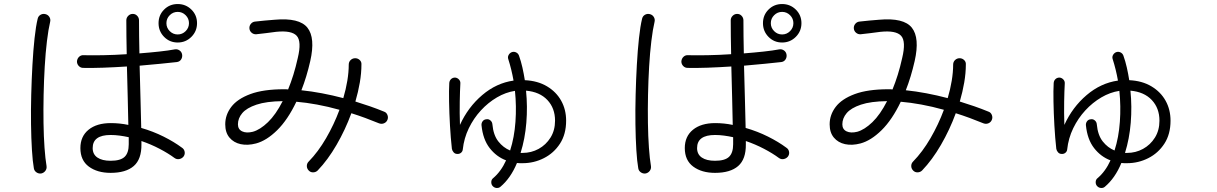

<svg xmlns="http://www.w3.org/2000/svg" viewBox="-20 -841 6040 953"><path d="M529 17Q463 17 421 -14Q379 -45 379 -106Q379 -164 419.5 -197Q460 -230 530 -230Q574 -230 617 -221Q616 -280 614 -356Q612 -432 610 -511Q549 -507 492 -505Q435 -503 393 -504Q380 -504 371 -513.5Q362 -523 362 -536Q363 -550 372.5 -559Q382 -568 395 -567Q436 -566 492.5 -567Q549 -568 609 -572Q608 -617 607.5 -660Q607 -703 607 -740Q607 -753 616.5 -762.5Q626 -772 639 -772Q652 -772 661 -762.5Q670 -753 670 -740Q670 -702 670.5 -660.5Q671 -619 672 -576Q724 -580 770 -585Q816 -590 848 -596Q861 -598 871.5 -590.5Q882 -583 884 -570Q886 -557 879 -546Q872 -535 858 -533Q825 -529 776.5 -524.5Q728 -520 673 -515Q675 -428 677.5 -346.5Q680 -265 681 -206Q740 -189 792 -163Q844 -137 883 -108Q894 -101 896.5 -88Q899 -75 891 -64Q883 -54 870 -51.5Q857 -49 846 -57Q815 -80 772 -102.5Q729 -125 682 -141V-125Q683 -51 644 -17Q605 17 529 17ZM185 20Q172 22 161 14.5Q150 7 148 -6Q142 -40 138.5 -96.5Q135 -153 134 -224Q133 -295 135 -371Q137 -447 141 -519Q145 -591 151.5 -651Q158 -711 167 -748Q170 -761 181 -767.5Q192 -774 205 -771Q218 -768 225 -757Q232 -746 229 -733Q220 -695 213 -637Q206 -579 202 -510.5Q198 -442 196.5 -370Q195 -298 196 -230.5Q197 -163 201 -107.5Q205 -52 211 -17Q213 -4 205.5 6.5Q198 17 185 20ZM862 -630Q822 -630 794.5 -658Q767 -686 767 -726Q767 -766 794.5 -793.5Q822 -821 862 -821Q902 -821 930 -793.5Q958 -766 958 -726Q958 -686 930 -658Q902 -630 862 -630ZM529 -43Q578 -43 598.5 -62.5Q619 -82 619 -125V-160Q596 -165 573.5 -168Q551 -171 529 -171Q440 -171 440 -106Q440 -75 463.5 -59Q487 -43 529 -43ZM862 -670Q885 -670 901.5 -686.5Q918 -703 918 -726Q918 -749 901.5 -765.5Q885 -782 862 -782Q839 -782 822.5 -765.5Q806 -749 806 -726Q806 -703 822.5 -686.5Q839 -670 862 -670Z M1513 6Q1503 -4 1503 -17Q1503 -30 1512 -39Q1559 -87 1598.5 -155Q1638 -223 1665 -296Q1608 -312 1553.5 -322Q1499 -332 1451 -336Q1408 -246 1355.5 -194.5Q1303 -143 1251 -129Q1209 -118 1174.5 -125.5Q1140 -133 1119 -158Q1098 -183 1098 -224Q1098 -271 1128 -310.5Q1158 -350 1222.5 -374Q1287 -398 1390 -398Q1395 -398 1400 -398Q1405 -398 1410 -397Q1424 -431 1436 -469.5Q1448 -508 1458 -553Q1478 -636 1452.5 -663.5Q1427 -691 1350 -683Q1329 -680 1300 -676.5Q1271 -673 1252 -671Q1239 -670 1229 -678.5Q1219 -687 1218 -700Q1217 -713 1225.5 -723Q1234 -733 1247 -734Q1265 -736 1295 -739Q1325 -742 1343 -743Q1466 -754 1506 -703.5Q1546 -653 1520 -538Q1502 -459 1476 -393Q1525 -388 1578 -378Q1631 -368 1684 -354Q1697 -398 1704 -440.5Q1711 -483 1711 -520Q1711 -534 1720.5 -543Q1730 -552 1743 -552Q1756 -552 1765.5 -543Q1775 -534 1774 -521Q1774 -478 1766 -431.5Q1758 -385 1744 -337Q1780 -326 1816 -313.5Q1852 -301 1886 -287Q1898 -283 1903 -270.5Q1908 -258 1903 -246Q1898 -234 1886 -229Q1874 -224 1861 -229Q1827 -243 1793 -255.5Q1759 -268 1724 -279Q1694 -197 1650.5 -122Q1607 -47 1557 5Q1548 14 1535 14.5Q1522 15 1513 6ZM1235 -187Q1271 -197 1310 -234.5Q1349 -272 1383 -339Q1302 -338 1253 -321.5Q1204 -305 1182.5 -279.5Q1161 -254 1161 -224Q1161 -199 1182 -189Q1203 -179 1235 -187Z M2464 86Q2456 93 2444.5 92Q2433 91 2425 82Q2418 74 2418.5 62Q2419 50 2428 43Q2467 10 2492 -45Q2444 -63 2410.5 -106Q2377 -149 2370 -219Q2369 -230 2375.5 -239Q2382 -248 2394 -249Q2405 -251 2414 -243.5Q2423 -236 2424 -224Q2429 -170 2453.5 -139Q2478 -108 2512 -94Q2533 -159 2538.5 -236.5Q2544 -314 2536 -390Q2490 -383 2446.5 -357.5Q2403 -332 2367 -293Q2331 -254 2307 -204.5Q2283 -155 2277 -99Q2276 -89 2268 -82.5Q2260 -76 2249 -77Q2239 -77 2232 -84.5Q2225 -92 2223 -102Q2217 -156 2213.5 -218Q2210 -280 2209 -336.5Q2208 -393 2210 -429Q2211 -441 2219 -448.5Q2227 -456 2239 -456Q2250 -455 2258 -446.5Q2266 -438 2265 -426Q2263 -392 2262 -336.5Q2261 -281 2263 -221Q2303 -309 2373.5 -369Q2444 -429 2529 -441Q2524 -469 2517.5 -495.5Q2511 -522 2503 -547Q2499 -558 2504.5 -568Q2510 -578 2520 -582Q2531 -586 2541.5 -581Q2552 -576 2556 -565Q2566 -537 2573 -506Q2580 -475 2585 -443Q2649 -440 2695 -412.5Q2741 -385 2765.5 -341Q2790 -297 2790 -242Q2790 -175 2759.5 -128Q2729 -81 2679.5 -56Q2630 -31 2574 -31Q2567 -31 2560 -31Q2553 -31 2546 -32Q2515 43 2464 86ZM2564 -82H2574Q2617 -82 2653.5 -102Q2690 -122 2712.5 -158Q2735 -194 2735 -242Q2735 -304 2697 -344.5Q2659 -385 2591 -391Q2599 -312 2592.5 -232Q2586 -152 2564 -82Z M3529 17Q3463 17 3421 -14Q3379 -45 3379 -106Q3379 -164 3419.5 -197Q3460 -230 3530 -230Q3574 -230 3617 -221Q3616 -280 3614 -356Q3612 -432 3610 -511Q3549 -507 3492 -505Q3435 -503 3393 -504Q3380 -504 3371 -513.5Q3362 -523 3362 -536Q3363 -550 3372.5 -559Q3382 -568 3395 -567Q3436 -566 3492.5 -567Q3549 -568 3609 -572Q3608 -617 3607.5 -660Q3607 -703 3607 -740Q3607 -753 3616.5 -762.5Q3626 -772 3639 -772Q3652 -772 3661 -762.5Q3670 -753 3670 -740Q3670 -702 3670.5 -660.5Q3671 -619 3672 -576Q3724 -580 3770 -585Q3816 -590 3848 -596Q3861 -598 3871.5 -590.5Q3882 -583 3884 -570Q3886 -557 3879 -546Q3872 -535 3858 -533Q3825 -529 3776.5 -524.5Q3728 -520 3673 -515Q3675 -428 3677.5 -346.5Q3680 -265 3681 -206Q3740 -189 3792 -163Q3844 -137 3883 -108Q3894 -101 3896.5 -88Q3899 -75 3891 -64Q3883 -54 3870 -51.5Q3857 -49 3846 -57Q3815 -80 3772 -102.5Q3729 -125 3682 -141V-125Q3683 -51 3644 -17Q3605 17 3529 17ZM3185 20Q3172 22 3161 14.5Q3150 7 3148 -6Q3142 -40 3138.5 -96.5Q3135 -153 3134 -224Q3133 -295 3135 -371Q3137 -447 3141 -519Q3145 -591 3151.5 -651Q3158 -711 3167 -748Q3170 -761 3181 -767.5Q3192 -774 3205 -771Q3218 -768 3225 -757Q3232 -746 3229 -733Q3220 -695 3213 -637Q3206 -579 3202 -510.5Q3198 -442 3196.5 -370Q3195 -298 3196 -230.5Q3197 -163 3201 -107.5Q3205 -52 3211 -17Q3213 -4 3205.5 6.5Q3198 17 3185 20ZM3862 -630Q3822 -630 3794.5 -658Q3767 -686 3767 -726Q3767 -766 3794.5 -793.5Q3822 -821 3862 -821Q3902 -821 3930 -793.5Q3958 -766 3958 -726Q3958 -686 3930 -658Q3902 -630 3862 -630ZM3529 -43Q3578 -43 3598.5 -62.5Q3619 -82 3619 -125V-160Q3596 -165 3573.5 -168Q3551 -171 3529 -171Q3440 -171 3440 -106Q3440 -75 3463.5 -59Q3487 -43 3529 -43ZM3862 -670Q3885 -670 3901.5 -686.5Q3918 -703 3918 -726Q3918 -749 3901.5 -765.5Q3885 -782 3862 -782Q3839 -782 3822.5 -765.5Q3806 -749 3806 -726Q3806 -703 3822.5 -686.5Q3839 -670 3862 -670Z M4513 6Q4503 -4 4503 -17Q4503 -30 4512 -39Q4559 -87 4598.5 -155Q4638 -223 4665 -296Q4608 -312 4553.5 -322Q4499 -332 4451 -336Q4408 -246 4355.5 -194.5Q4303 -143 4251 -129Q4209 -118 4174.5 -125.5Q4140 -133 4119 -158Q4098 -183 4098 -224Q4098 -271 4128 -310.5Q4158 -350 4222.5 -374Q4287 -398 4390 -398Q4395 -398 4400 -398Q4405 -398 4410 -397Q4424 -431 4436 -469.5Q4448 -508 4458 -553Q4478 -636 4452.5 -663.5Q4427 -691 4350 -683Q4329 -680 4300 -676.5Q4271 -673 4252 -671Q4239 -670 4229 -678.5Q4219 -687 4218 -700Q4217 -713 4225.5 -723Q4234 -733 4247 -734Q4265 -736 4295 -739Q4325 -742 4343 -743Q4466 -754 4506 -703.5Q4546 -653 4520 -538Q4502 -459 4476 -393Q4525 -388 4578 -378Q4631 -368 4684 -354Q4697 -398 4704 -440.5Q4711 -483 4711 -520Q4711 -534 4720.5 -543Q4730 -552 4743 -552Q4756 -552 4765.5 -543Q4775 -534 4774 -521Q4774 -478 4766 -431.5Q4758 -385 4744 -337Q4780 -326 4816 -313.5Q4852 -301 4886 -287Q4898 -283 4903 -270.5Q4908 -258 4903 -246Q4898 -234 4886 -229Q4874 -224 4861 -229Q4827 -243 4793 -255.5Q4759 -268 4724 -279Q4694 -197 4650.5 -122Q4607 -47 4557 5Q4548 14 4535 14.5Q4522 15 4513 6ZM4235 -187Q4271 -197 4310 -234.5Q4349 -272 4383 -339Q4302 -338 4253 -321.5Q4204 -305 4182.5 -279.5Q4161 -254 4161 -224Q4161 -199 4182 -189Q4203 -179 4235 -187Z M5464 86Q5456 93 5444.5 92Q5433 91 5425 82Q5418 74 5418.5 62Q5419 50 5428 43Q5467 10 5492 -45Q5444 -63 5410.5 -106Q5377 -149 5370 -219Q5369 -230 5375.5 -239Q5382 -248 5394 -249Q5405 -251 5414 -243.5Q5423 -236 5424 -224Q5429 -170 5453.5 -139Q5478 -108 5512 -94Q5533 -159 5538.5 -236.5Q5544 -314 5536 -390Q5490 -383 5446.5 -357.5Q5403 -332 5367 -293Q5331 -254 5307 -204.5Q5283 -155 5277 -99Q5276 -89 5268 -82.5Q5260 -76 5249 -77Q5239 -77 5232 -84.5Q5225 -92 5223 -102Q5217 -156 5213.5 -218Q5210 -280 5209 -336.5Q5208 -393 5210 -429Q5211 -441 5219 -448.5Q5227 -456 5239 -456Q5250 -455 5258 -446.5Q5266 -438 5265 -426Q5263 -392 5262 -336.5Q5261 -281 5263 -221Q5303 -309 5373.5 -369Q5444 -429 5529 -441Q5524 -469 5517.5 -495.5Q5511 -522 5503 -547Q5499 -558 5504.5 -568Q5510 -578 5520 -582Q5531 -586 5541.5 -581Q5552 -576 5556 -565Q5566 -537 5573 -506Q5580 -475 5585 -443Q5649 -440 5695 -412.5Q5741 -385 5765.5 -341Q5790 -297 5790 -242Q5790 -175 5759.5 -128Q5729 -81 5679.5 -56Q5630 -31 5574 -31Q5567 -31 5560 -31Q5553 -31 5546 -32Q5515 43 5464 86ZM5564 -82H5574Q5617 -82 5653.5 -102Q5690 -122 5712.5 -158Q5735 -194 5735 -242Q5735 -304 5697 -344.5Q5659 -385 5591 -391Q5599 -312 5592.5 -232Q5586 -152 5564 -82Z"/></svg>

Font: Zen Maru Gothic
Style: Regular
Weight: 400
Designer: Yoshimichi Ohira
Foundry: Positype
Version: Version 1.002